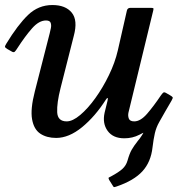

<svg xmlns="http://www.w3.org/2000/svg" viewBox="-49 -552 765 783"><path d="M-23.5 -373.5Q23 -450 65.2 -490.8Q107.5 -531.5 164.5 -531.5Q218.5 -531.5 243.8 -500.2Q269 -469 252 -406L198 -193Q182.5 -132 184.2 -94.5Q186 -57 223 -57Q247 -57 278 -83Q309 -109 339.8 -151.8Q370.5 -194.5 395.2 -245.5Q420 -296.5 431.5 -346.5L468.5 -509Q471 -520 483 -520H564.5Q574 -520 576 -518.5Q578 -517 576 -509.5L475 -93.5Q472 -80.5 476.2 -68.8Q480.5 -57 498.5 -57Q524 -57 551 -88.2Q578 -119.5 606.5 -162Q613.5 -172 617.2 -174.5Q621 -177 628 -173L644.5 -163.5Q653 -158.5 655 -155.5Q657 -152.5 650.5 -141.5Q636 -117.5 625.2 -98Q614.5 -78.5 600.5 -54.5Q588 -32.5 582.5 -8.5Q577 15.5 573 49Q566.5 108.5 531.8 146.5Q497 184.5 426.5 208.5Q418 211.5 415.8 211Q413.5 210.5 409.5 203L396 181.5Q392 174 394.8 172Q397.5 170 404.5 167Q435 150.5 450 137Q465 123.5 471 103Q479 74.5 488 58.8Q497 43 513.5 22Q517.5 17.5 520.8 13Q524 8.5 527 4Q537 -11 535.2 -10.5Q533.5 -10 519.5 -2.5Q491.5 12 458 12Q412 12 390 -18.2Q368 -48.5 377.5 -92L389.5 -141Q392 -151.5 389.8 -152.2Q387.5 -153 383 -146Q339 -77 285.5 -33.2Q232 10.5 180 10.5Q141.5 10.5 115.2 -7Q89 -24.5 81.8 -65.8Q74.5 -107 93 -179L153.5 -415.5Q156 -425 158.5 -437.5Q161 -450 157.5 -459.2Q154 -468.5 138.5 -468.5Q110 -468.5 81.8 -436.5Q53.5 -404.5 21.5 -355Q16 -346 11.5 -341.5Q7 -337 -0.5 -341.5L-19 -352Q-28.5 -358 -28.8 -361.2Q-29 -364.5 -23.5 -373.5Z"/></svg>

Font: Besley* Medium
Style: Italic
Weight: 500
Italic angle: -13°
Designer: Owen Earl
Foundry: indestructible type*
Version: Version 3.000; ttfautohint (v1.8.3)